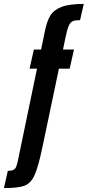

<svg xmlns="http://www.w3.org/2000/svg" viewBox="-103 -763 448 981"><path d="M-12 60 86 -412H48L70 -510H107L126 -602Q136 -653 153.5 -682.5Q171 -712 211 -727.5Q251 -743 325 -743L306 -660Q280 -660 268 -654.5Q256 -649 248 -630.5Q240 -612 231 -569L219 -510H275L253 -412H198L115 -17Q93 89 74 131Q55 173 23 185.5Q-9 198 -83 198L-63 110Q-44 110 -34.5 105Q-25 100 -21 90.5Q-17 81 -12 60Z"/></svg>

Font: Saira Ultra Condensed ExtraBold
Style: Italic
Weight: 800
Width: 1
Italic angle: -12°
Designer: Hector Gatti with collaboration of the Omnibus-Type team
Foundry: Omnibus-Type
Version: Version 1.001; ttfautohint (v1.8)